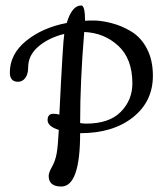

<svg xmlns="http://www.w3.org/2000/svg" viewBox="-20 -655 593 702"><path d="M291 -579Q297 -580 323.5 -580Q350 -580 387.5 -570.5Q425 -561 460.5 -539.5Q496 -518 517.5 -476.5Q539 -435 539 -378Q539 -284 466 -226Q393 -168 273 -168Q273 27 204 27Q158 27 158 -12Q158 -24 170 -45Q182 -66 187 -93Q192 -120 195 -180Q154 -193 154 -216Q154 -239 175 -239Q186 -239 197 -236Q210 -503 215 -531Q158 -517 120.5 -485Q83 -453 83 -409Q83 -384 72.5 -370Q62 -356 46 -356Q16 -356 16 -390Q16 -457 75.5 -505.5Q135 -554 224 -571Q243 -635 277 -635Q291 -635 291 -579ZM464 -350Q464 -440 412.5 -487.5Q361 -535 288 -538Q273 -361 273 -205Q287 -203 295 -203Q379 -203 421.5 -246Q464 -289 464 -350Z"/></svg>

Font: Cookie
Style: Regular
Weight: 400
Designer: Ania Kruk
Foundry: Ania Kruk
Version: Version 1.004